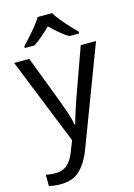

<svg xmlns="http://www.w3.org/2000/svg" viewBox="-146 -839 802 1153"><g transform="rotate(-15 255.0 -263.0)"><path d="M1 -536H95L211 -231Q226 -191 238 -154.5Q250 -118 256 -85H260Q266 -110 279 -150.5Q292 -191 306 -232L415 -536H510L279 74Q251 150 206.5 195Q162 240 84 240Q60 240 42 237.5Q24 235 11 232V162Q22 164 37.5 166Q53 168 70 168Q116 168 144.5 142Q173 116 189 73L217 2ZM299 -766Q311 -744 333.5 -716.5Q356 -689 380.5 -662.5Q405 -636 424 -617V-606H362Q336 -622 308 -645.5Q280 -669 253 -696Q226 -669 199 -646Q172 -623 146 -606H86V-617Q105 -637 128.5 -663Q152 -689 174 -716.5Q196 -744 209 -766Z"/></g></svg>

Font: Noto Sans Living
Style: Regular
Weight: 400
Designer: Monotype Design Team
Foundry: Monotype Imaging Inc.
Version: Version 2.013; ttfautohint (v1.8.4.7-5d5b)